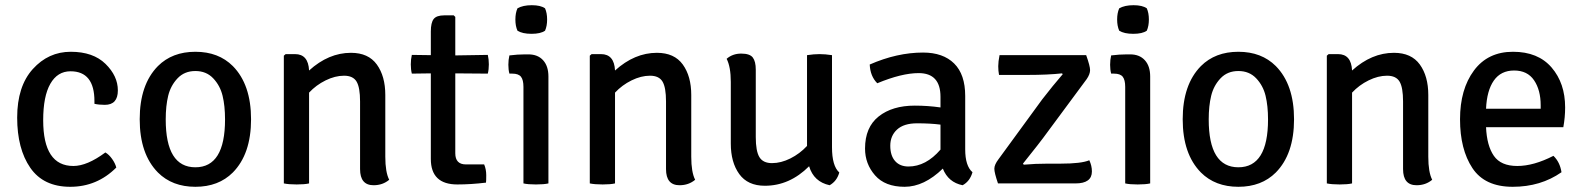

<svg xmlns="http://www.w3.org/2000/svg" viewBox="-20 -705 6087 738"><path d="M343 -306Q343 -311 343 -316Q343 -431 251 -431Q201 -431 173.5 -383Q146 -335 146 -243Q146 -67 262 -67Q315 -67 385 -119Q399 -111 411 -94Q423 -77 427 -61Q353 13 250 13Q147 13 96.5 -60Q46 -133 46 -253Q46 -373 106 -439.5Q166 -506 252 -506Q338 -506 385.5 -459.5Q433 -413 433 -357.5Q433 -302 383 -302Q360 -302 343 -306Z M875 -451Q945 -380 945 -246.5Q945 -113 875 -42Q820 13 731 13Q642 13 587 -42Q517 -113 517 -246.5Q517 -380 587 -451Q642 -506 731 -506Q820 -506 875 -451ZM617 -246Q617 -62 731 -62Q845 -62 845 -246Q845 -298 835.5 -337Q826 -376 799.5 -404Q773 -432 731 -432Q689 -432 662.5 -404Q636 -376 626.5 -337Q617 -298 617 -246Z M1461 -340V-103Q1461 -43 1476 -14Q1451 7 1416 7Q1364 7 1364 -55V-315Q1364 -369 1350.5 -391.5Q1337 -414 1302.5 -414Q1268 -414 1231.5 -396Q1195 -378 1168 -349V0Q1151 4 1120.5 4Q1090 4 1071 0V-491L1078 -497H1114Q1165 -497 1168 -434Q1243 -502 1329 -502Q1396 -502 1428.5 -457Q1461 -412 1461 -340Z M1855 -494Q1859 -477 1859 -457.5Q1859 -438 1855 -422L1730 -423V-116Q1730 -73 1771 -73H1841Q1849 -54 1849 -31.5Q1849 -9 1848 -3Q1790 4 1738 4Q1636 4 1636 -94V-423L1563 -422Q1559 -438 1559 -457.5Q1559 -477 1563 -494L1636 -493V-584Q1636 -618 1647 -632Q1658 -646 1688 -646H1724L1730 -640V-492Z M2088 -411V0Q2071 4 2040 4Q2009 4 1992 0V-371Q1992 -398 1982.5 -410Q1973 -422 1949 -422H1938Q1934 -437 1934 -456Q1934 -475 1938 -492Q1970 -496 1998 -496H2011Q2047 -496 2067.5 -473.5Q2088 -451 2088 -411ZM1969 -673Q1990 -685 2024 -685Q2058 -685 2075 -673Q2083 -655 2083 -630Q2083 -605 2075 -587Q2058 -575 2023 -575Q1988 -575 1969 -587Q1961 -605 1961 -630Q1961 -655 1969 -673Z M2637 -340V-103Q2637 -43 2652 -14Q2627 7 2592 7Q2540 7 2540 -55V-315Q2540 -369 2526.5 -391.5Q2513 -414 2478.5 -414Q2444 -414 2407.5 -396Q2371 -378 2344 -349V0Q2327 4 2296.5 4Q2266 4 2247 0V-491L2254 -497H2290Q2341 -497 2344 -434Q2419 -502 2505 -502Q2572 -502 2604.5 -457Q2637 -412 2637 -340Z M2789 -153V-390Q2789 -448 2773 -479Q2796 -499 2829 -499Q2862 -499 2873.5 -484Q2885 -469 2885 -437V-178Q2885 -124 2899 -101Q2913 -78 2947.5 -78Q2982 -78 3018 -96Q3054 -114 3082 -144V-493Q3108 -497 3130 -497Q3152 -497 3178 -493V-139Q3178 -67 3206 -42Q3197 -9 3169 7Q3108 -6 3090 -66Q3015 9 2920 9Q2854 9 2821.5 -36Q2789 -81 2789 -153Z M3718 -43Q3708 -8 3680 7Q3625 -4 3604 -57Q3532 13 3457 13Q3382 13 3343.5 -31Q3305 -75 3305 -134Q3305 -216 3357.5 -257.5Q3410 -299 3496 -299Q3547 -299 3595 -292V-333Q3595 -424 3511 -424Q3446 -424 3352 -385Q3325 -412 3323 -457Q3428 -503 3528 -503Q3605 -503 3647.5 -461Q3690 -419 3690 -336V-131Q3690 -67 3718 -43ZM3472 -65Q3539 -65 3595 -130V-226Q3556 -231 3505 -231Q3454 -231 3428 -207Q3402 -183 3402 -145Q3402 -107 3420.5 -86Q3439 -65 3472 -65Z M3818 -93 3986 -323Q4027 -376 4065 -420L4062 -423Q4008 -417 3929 -417H3820Q3817 -433 3817 -450.5Q3817 -468 3822 -493H4155Q4170 -451 4170 -435.5Q4170 -420 4157 -401L3989 -174Q3983 -165 3912 -76L3915 -72Q3959 -76 4009 -76H4058Q4136 -76 4167 -89Q4177 -68 4177 -46Q4177 0 4114 0H3816Q3802 -41 3802 -56.5Q3802 -72 3818 -93Z M4401 -411V0Q4384 4 4353 4Q4322 4 4305 0V-371Q4305 -398 4295.5 -410Q4286 -422 4262 -422H4251Q4247 -437 4247 -456Q4247 -475 4251 -492Q4283 -496 4311 -496H4324Q4360 -496 4380.5 -473.5Q4401 -451 4401 -411ZM4282 -673Q4303 -685 4337 -685Q4371 -685 4388 -673Q4396 -655 4396 -630Q4396 -605 4388 -587Q4371 -575 4336 -575Q4301 -575 4282 -587Q4274 -605 4274 -630Q4274 -655 4282 -673Z M4884 -451Q4954 -380 4954 -246.5Q4954 -113 4884 -42Q4829 13 4740 13Q4651 13 4596 -42Q4526 -113 4526 -246.5Q4526 -380 4596 -451Q4651 -506 4740 -506Q4829 -506 4884 -451ZM4626 -246Q4626 -62 4740 -62Q4854 -62 4854 -246Q4854 -298 4844.5 -337Q4835 -376 4808.5 -404Q4782 -432 4740 -432Q4698 -432 4671.5 -404Q4645 -376 4635.5 -337Q4626 -298 4626 -246Z M5470 -340V-103Q5470 -43 5485 -14Q5460 7 5425 7Q5373 7 5373 -55V-315Q5373 -369 5359.5 -391.5Q5346 -414 5311.5 -414Q5277 -414 5240.5 -396Q5204 -378 5177 -349V0Q5160 4 5129.5 4Q5099 4 5080 0V-491L5087 -497H5123Q5174 -497 5177 -434Q5252 -502 5338 -502Q5405 -502 5437.5 -457Q5470 -412 5470 -340Z M5989 -216H5692Q5695 -145 5722 -106Q5749 -67 5812 -67Q5875 -67 5951 -106Q5976 -82 5982 -43Q5902 13 5794.5 13Q5687 13 5639.5 -59Q5592 -131 5592 -246.5Q5592 -362 5645.5 -434Q5699 -506 5795.5 -506Q5892 -506 5944 -445.5Q5996 -385 5996 -292Q5996 -254 5989 -216ZM5692 -287H5902V-300Q5902 -359 5876.5 -396.5Q5851 -434 5800 -434Q5749 -434 5722 -395.5Q5695 -357 5692 -287Z"/></svg>

Font: Signika Negative
Style: Regular
Weight: 400
Designer: Anna Giedrys
Foundry: Anna Giedrys
Version: Version 1.001